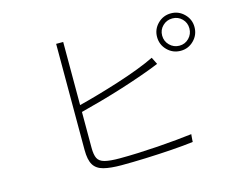

<svg xmlns="http://www.w3.org/2000/svg" viewBox="-93 -852 1186 946"><g transform="rotate(-15 500.0 -378.5)"><path d="M418 -48Q362 -48 327 -57Q292 -66 276.5 -91.5Q261 -117 261 -168V-709H297V-387Q337 -397 391.5 -412.5Q446 -428 504 -446.5Q562 -465 613 -484.5Q664 -504 698 -521L716 -485Q680 -470 628 -451.5Q576 -433 517.5 -414.5Q459 -396 401.5 -380Q344 -364 297 -352V-169Q297 -134 306 -115.5Q315 -97 341.5 -90Q368 -83 418 -83Q460 -83 510.5 -85Q561 -87 612.5 -90.5Q664 -94 710 -98.5Q756 -103 789 -107Q789 -107 788 -97.5Q787 -88 786.5 -78.5Q786 -69 786 -68Q739 -62 673.5 -57.5Q608 -53 540.5 -50.5Q473 -48 418 -48ZM846 -517Q806 -517 778 -545Q750 -573 750 -613Q750 -652 778 -680Q806 -708 846 -708Q885 -708 913 -680Q941 -652 941 -613Q941 -573 913 -545Q885 -517 846 -517ZM846 -543Q875 -543 895 -563.5Q915 -584 915 -613Q915 -642 895 -662Q875 -682 846 -682Q817 -682 796.5 -662Q776 -642 776 -613Q776 -584 796.5 -563.5Q817 -543 846 -543Z"/></g></svg>

Font: Zen Kaku Gothic New Light
Style: Regular
Weight: 300
Designer: Yoshimichi Ohira
Foundry: Positype
Version: Version 1.002